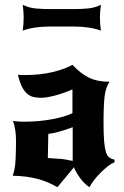

<svg xmlns="http://www.w3.org/2000/svg" viewBox="-20 -755 518 803"><path d="M180 -94Q202 -92 225.5 -91Q249 -90 284 -82V-223Q255 -212 228 -204.5Q201 -197 182 -195ZM438 -413Q422 -390 417.5 -352Q413 -314 413 -241Q413 -193 415.5 -164.5Q418 -136 423 -119.5Q428 -103 437 -96.5Q446 -90 459 -87V-76Q445 -71 429.5 -58.5Q414 -46 399 -31Q384 -16 372 0Q360 16 354 28Q333 14 316 -9Q299 -32 289 -55L220 28Q182 5 136.5 -7Q91 -19 33 -20Q43 -46 45 -85.5Q47 -125 47 -165Q47 -189 44 -210.5Q41 -232 34 -249Q56 -246 82 -246Q110 -246 139.5 -248.5Q169 -251 196 -256Q223 -261 245.5 -267.5Q268 -274 283 -282V-381Q249 -366 212 -356Q175 -346 151 -346Q134 -346 119.5 -349.5Q105 -353 93 -363.5Q81 -374 71.5 -393Q62 -412 55 -442Q61 -442 63.5 -441.5Q66 -441 78 -441Q150 -441 202 -454Q254 -467 283 -484Q316 -448 351.5 -430.5Q387 -413 438 -413ZM75 -735Q101 -722 130.5 -719.5Q160 -717 188 -717H289Q317 -717 346.5 -719.5Q376 -722 402 -735Q400 -721 399 -708Q398 -695 398 -681Q398 -667 399 -654Q400 -641 402 -627Q377 -636 348.5 -640Q320 -644 290 -644H187Q157 -644 128.5 -640Q100 -636 75 -627Q77 -641 78 -654Q79 -667 79 -681Q79 -695 78 -708Q77 -721 75 -735Z"/></svg>

Font: New Rocker
Style: Regular
Weight: 400
Designer: Pablo Impallari, Brenda Gallo, Rodrigo Fuenzalida
Foundry: Pablo Impallari, Brenda Gallo, Rodrigo Fuenzalida
Version: Version 1.000; ttfautohint (v0.93) -l 8 -r 50 -G 200 -x 14 -